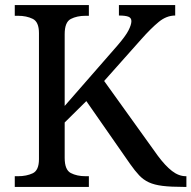

<svg xmlns="http://www.w3.org/2000/svg" viewBox="-20 -734 752 754"><path d="M38 0V-42H51Q84 -42 108.5 -53.5Q133 -65 133 -109V-604Q133 -648 108.5 -660Q84 -672 51 -672H38V-714H329V-672H316Q282 -672 258 -659.5Q234 -647 234 -600V-318L441 -555Q473 -592 484.5 -614.5Q496 -637 496 -651Q496 -664 484 -668.5Q472 -673 447 -673V-714H668V-673Q634 -673 603.5 -648Q573 -623 534 -579L389 -416L600 -122Q629 -83 655.5 -62.5Q682 -42 710 -42H712V0H701Q651 0 618.5 -4Q586 -8 564.5 -18Q543 -28 526.5 -45.5Q510 -63 491 -90L319 -337L234 -253V-114Q234 -67 258 -54.5Q282 -42 316 -42H329V0Z"/></svg>

Font: Noto Serif Khojki
Style: Regular
Weight: 400
Designer: Juan Bruce
Version: Version 2.002